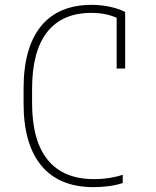

<svg xmlns="http://www.w3.org/2000/svg" viewBox="-20 -760 640 790"><path d="M365 10Q224 10 150.5 -78Q77 -166 77 -335V-395Q77 -564 148.5 -652Q220 -740 357 -740Q396 -740 431 -732.5Q466 -725 495 -711V-478H460V-710L475 -679Q426 -707 356 -707Q236 -707 174 -628Q112 -549 112 -394V-336Q112 -181 176.5 -102Q241 -23 367 -23Q400 -23 431.5 -28Q463 -33 485 -41V-7Q462 1 430 5.5Q398 10 365 10Z"/></svg>

Font: M PLUS Code Latin Expanded ExtraLight
Style: Regular
Weight: 250
Width: 7
Designer: Coji Morishita
Foundry: UNDERFOREST DESIGN
Version: Version 1.002; ttfautohint (v1.8.3)